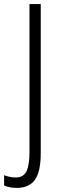

<svg xmlns="http://www.w3.org/2000/svg" viewBox="-67 -734 292 938"><path d="M15 184Q-21 184 -47 172V122Q-34 127 -19.5 130Q-5 133 10 133Q48 133 62.5 102.5Q77 72 77 8V-714H132V15Q132 105 103.5 144.5Q75 184 15 184Z"/></svg>

Font: Noto Sans Gurmukhi ExtraCondensed Light
Style: Regular
Weight: 300
Width: 2
Designer: Jelle Bosma - Monotype Design Team
Foundry: Monotype Imaging Inc.
Version: Version 2.004; ttfautohint (v1.8.4.7-5d5b)